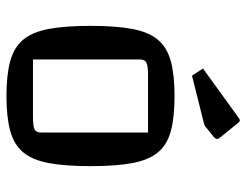

<svg xmlns="http://www.w3.org/2000/svg" viewBox="-104 -648 762 594"><g transform="rotate(90 277.0 -351.0)"><path d="M277 10Q212 10 169.5 -1.5Q127 -13 103 -41.5Q79 -70 69.5 -121Q60 -172 60 -250Q60 -328 69.5 -379Q79 -430 103 -458.5Q127 -487 169.5 -498.5Q212 -510 277 -510Q343 -510 385.5 -498.5Q428 -487 451.5 -458.5Q475 -430 484.5 -379.5Q494 -329 494 -250Q494 -172 484.5 -121Q475 -70 451 -41.5Q427 -13 384.5 -1.5Q342 10 277 10ZM164 -72H342Q371 -72 380.5 -77Q390 -82 390 -97V-428H212Q184 -428 174 -423Q164 -418 164 -403ZM214 -564 192 -598 344 -708Q349 -712 352 -712Q356 -712 360 -707L403 -654Q410 -646 410 -642Q410 -637 403 -631L376 -609Q372 -605 367.5 -603Q363 -601 354 -599Z"/></g></svg>

Font: Changa
Style: Regular
Weight: 400
Designer: Eduardo Rodriguez Tunni
Foundry: Eduardo Rodriguez Tunni
Version: Version 3.003